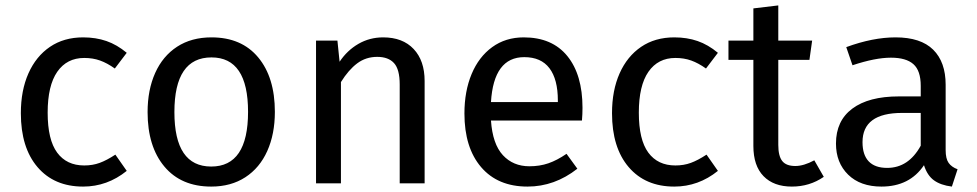

<svg xmlns="http://www.w3.org/2000/svg" viewBox="-20 -677 3606 709"><path d="M448 -482 404 -424Q376 -444 349.5 -453.5Q323 -463 291 -463Q227 -463 191.5 -412Q156 -361 156 -261Q156 -161 191 -113.5Q226 -66 291 -66Q322 -66 348 -75.5Q374 -85 406 -106L448 -46Q376 12 287 12Q180 12 118.5 -60Q57 -132 57 -259Q57 -343 85 -406Q113 -469 164.5 -504Q216 -539 287 -539Q334 -539 373 -525.5Q412 -512 448 -482Z M995 -264Q995 -182 967 -119.5Q939 -57 886 -22.5Q833 12 760 12Q649 12 587 -62Q525 -136 525 -263Q525 -345 553 -407.5Q581 -470 634 -504.5Q687 -539 761 -539Q872 -539 933.5 -465Q995 -391 995 -264ZM624 -263Q624 -62 760 -62Q896 -62 896 -264Q896 -465 761 -465Q624 -465 624 -263Z M1548 -378V0H1456V-365Q1456 -421 1435 -444Q1414 -467 1373 -467Q1331 -467 1299 -443Q1267 -419 1239 -374V0H1147V-527H1226L1234 -449Q1262 -491 1303.5 -515Q1345 -539 1395 -539Q1467 -539 1507.5 -496Q1548 -453 1548 -378Z M2129 -232H1793Q1799 -145 1837 -104Q1875 -63 1935 -63Q1973 -63 2005 -74Q2037 -85 2072 -109L2112 -54Q2028 12 1928 12Q1818 12 1756.5 -60Q1695 -132 1695 -258Q1695 -340 1721.5 -403.5Q1748 -467 1797.5 -503Q1847 -539 1914 -539Q2019 -539 2075 -470Q2131 -401 2131 -279Q2131 -256 2129 -232ZM2040 -306Q2040 -384 2009 -425Q1978 -466 1916 -466Q1803 -466 1793 -300H2040Z M2631 -482 2587 -424Q2559 -444 2532.5 -453.5Q2506 -463 2474 -463Q2410 -463 2374.5 -412Q2339 -361 2339 -261Q2339 -161 2374 -113.5Q2409 -66 2474 -66Q2505 -66 2531 -75.5Q2557 -85 2589 -106L2631 -46Q2559 12 2470 12Q2363 12 2301.5 -60Q2240 -132 2240 -259Q2240 -343 2268 -406Q2296 -469 2347.5 -504Q2399 -539 2470 -539Q2517 -539 2556 -525.5Q2595 -512 2631 -482Z M3022 -24Q2970 12 2904 12Q2837 12 2799.5 -26.5Q2762 -65 2762 -138V-456H2670V-527H2762V-646L2854 -657V-527H2979L2969 -456H2854V-142Q2854 -101 2868.5 -82.5Q2883 -64 2917 -64Q2948 -64 2987 -85Z M3516 -52 3495 12Q3454 7 3429 -11Q3404 -29 3392 -67Q3339 12 3235 12Q3157 12 3112 -32Q3067 -76 3067 -147Q3067 -231 3127.5 -276Q3188 -321 3299 -321H3380V-360Q3380 -416 3353 -440Q3326 -464 3270 -464Q3212 -464 3128 -436L3105 -503Q3203 -539 3287 -539Q3380 -539 3426 -493.5Q3472 -448 3472 -364V-123Q3472 -91 3483 -75.5Q3494 -60 3516 -52ZM3380 -139V-260H3311Q3165 -260 3165 -152Q3165 -105 3188 -81Q3211 -57 3256 -57Q3335 -57 3380 -139Z"/></svg>

Font: Wolseley Sans
Style: Regular
Weight: 400
Designer: Carrois Corporate & Edenspiekermann AG
Foundry: Carrois Corporate GbR & Edenspiekermann AG
Version: Version 4.202